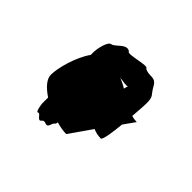

<svg xmlns="http://www.w3.org/2000/svg" viewBox="-59 -654 487 487"><g transform="rotate(-45 185.0 -410.5)"><path d="M43 -464C53 -455 35 -447 51 -441C66 -436 58 -433 69 -432C65 -419 63 -407 63 -396L123 -354C119 -346 117 -336 117 -326C117 -321 147 -316 180 -313L211 -291C211 -297 212 -304 214 -310C238 -308 257 -307 261 -307C289 -307 283 -313 305 -325C328 -337 313 -352 324 -370C335 -370 313 -432 324 -432C335 -449 307 -464 305 -476C304 -488 268 -494 261 -494H249C218 -516 167 -530 142 -530C126 -530 110 -515 96 -494H74C74 -494 47 -491 51 -485C56 -479 32 -472 43 -464ZM248 -374C253 -382 257 -391 261 -400C259 -387 257 -375 259 -371C256 -372 253 -373 248 -374Z"/></g></svg>

Font: bitstorm
Style: Regular
Weight: 400
Version: Version 0.2